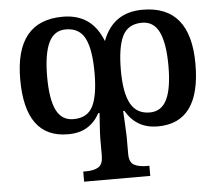

<svg xmlns="http://www.w3.org/2000/svg" viewBox="-54 -607 1040 908"><g transform="rotate(-5 466.0 -153.0)"><path d="M309 192H322Q361 192 382 178.5Q403 165 403 125V45Q403 24 406 -19.5Q409 -63 410 -77H404Q381 -35 344.5 -12.5Q308 10 253 10Q50 10 50 -268Q50 -546 276 -546Q344 -546 391 -514Q438 -482 465 -414Q514 -546 655 -546Q882 -546 882 -269Q882 10 679 10Q578 10 528 -77H522Q523 -61 525 -22.5Q527 16 528 44V128Q528 167 550 179.5Q572 192 612 192H623V240H309ZM403 -269Q403 -379 376.5 -432Q350 -485 285 -485Q229 -485 203.5 -430.5Q178 -376 178 -269Q178 -163 203.5 -111Q229 -59 285 -59Q351 -59 377 -110Q403 -161 403 -269ZM754 -270Q754 -377 728.5 -431Q703 -485 647 -485Q581 -485 554.5 -432.5Q528 -380 528 -269Q528 -162 556.5 -110.5Q585 -59 647 -59Q703 -59 728.5 -112Q754 -165 754 -270Z"/></g></svg>

Font: Noto Serif SemiBold
Style: Regular
Weight: 600
Designer: Monotype Design Team
Foundry: Monotype Imaging Inc.
Version: Version 1.001